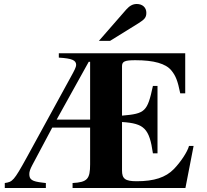

<svg xmlns="http://www.w3.org/2000/svg" viewBox="-20 -943 1040 963"><path d="M476 -738H532L674 -826C706 -846 714 -856 714 -879C714 -905 695 -923 666 -923C646 -923 630 -914 613 -895ZM951 -211H928C920 -181 886 -130 852 -95C811 -53 753 -34 666 -34C608 -34 592 -46 592 -88V-331C704 -324 729 -298 747 -174H770V-512H747C719 -383 709 -373 592 -363V-611C592 -635 606 -641 659 -641C752 -641 812 -624 840 -589C861 -563 871 -539 884 -475H909V-676H275V-654C341 -650 362 -641 362 -617C362 -607 353 -589 334 -555L114 -153C49 -35 43 -31 4 -25V0H210V-25L193 -27C141 -33 127 -42 127 -70C127 -82 131 -94 142 -115L242 -303H432V-119C432 -45 418 -29 344 -25V0H910ZM432 -343H264L425 -633H432Z"/></svg>

Font: XITS
Style: Bold
Weight: 700
Designer: MicroPress Inc., with final additions and corrections provided by Coen Hoffman, Elsevier (retired)
Version: Version 1.107